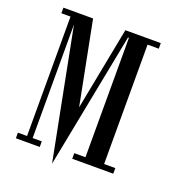

<svg xmlns="http://www.w3.org/2000/svg" viewBox="-137 -805 871 967"><g transform="rotate(20 298.0 -321.0)"><path d="M559 -670V-700H369L283 -255.4L196 -700H37V-670H86V-30H37V0H165V-30H116V-638.5L252 58L263.9 -3.1H264L394.1 -670.1H399V-30.1H339V-0.1H559V-30.1H499V-670.1Z"/></g></svg>

Font: Picaflor 12 pt
Style: Regular
Weight: 400
Designer: Ariel Martín Pérez
Foundry: Tunera Type Foundry
Version: Version 1.000;hotconv 1.0.109;makeotfexe 2.5.65596